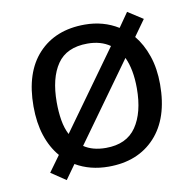

<svg xmlns="http://www.w3.org/2000/svg" viewBox="-71 -637 746 741"><g transform="rotate(-10 302.5 -266.5)"><path d="M551 -269Q551 -136 483.5 -63Q416 10 301 10Q228 10 172 -23L132 33L74 -6L119 -68Q88 -104 71.5 -154.5Q55 -205 55 -269Q55 -402 122 -474Q189 -546 304 -546Q377 -546 435 -510L474 -566L533 -528L488 -465Q517 -430 534 -380.5Q551 -331 551 -269ZM146 -269Q146 -231 151.5 -198.5Q157 -166 170 -141L390 -447Q354 -472 302 -472Q220 -472 183 -418Q146 -364 146 -269ZM460 -269Q460 -343 437 -392L217 -86Q251 -63 303 -63Q384 -63 422 -118.5Q460 -174 460 -269Z"/></g></svg>

Font: Noto Sans Saurashtra
Style: Regular
Weight: 400
Designer: Monotype Design Team
Foundry: Monotype Imaging Inc.
Version: Version 2.001; ttfautohint (v1.8.4.7-5d5b)